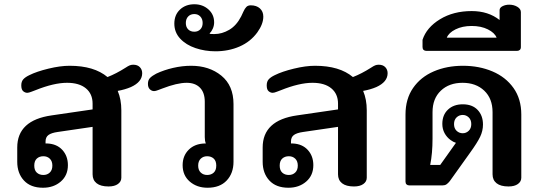

<svg xmlns="http://www.w3.org/2000/svg" viewBox="-20 -871 2545 902"><path d="M61 -111V-178Q61 -306 223 -329L415 -357V-384Q415 -430 383.5 -456Q352 -482 295 -482Q233 -482 146 -447Q140 -445 127.5 -440Q115 -435 108 -435Q98 -435 89 -442.5Q80 -450 80 -470Q80 -488 89.5 -498.5Q99 -509 118 -518Q152 -535 207.5 -548.5Q263 -562 307 -562Q422 -562 485 -509Q526 -525 570 -553Q582 -561 589.5 -564Q597 -567 606 -567Q626 -567 637 -555.5Q648 -544 648 -527Q648 -486 595 -462Q567 -450 533 -444Q550 -404 550 -353V-36Q550 -18 534 -6.5Q518 5 490 5Q453 5 434 -10Q415 -25 415 -52V-275L251 -251Q222 -247 208 -237Q194 -227 194 -206V-197H202Q247 -195 273 -166.5Q299 -138 299 -95Q299 -47 265.5 -18Q232 11 182 11Q124 11 92.5 -23Q61 -57 61 -111ZM226 -93Q226 -114 214 -125.5Q202 -137 184 -137Q165 -137 153 -126Q141 -115 141 -93Q141 -71 153 -60Q165 -49 184 -49Q202 -49 214 -60.5Q226 -72 226 -93Z M838 -95Q838 -139 866.5 -167.5Q895 -196 943 -197H947Q942 -209 942 -227V-393Q942 -436 919.5 -459Q897 -482 857 -482Q812 -482 742 -455Q736 -453 723.5 -448Q711 -443 704 -443Q693 -443 684 -451.5Q675 -460 675 -477Q675 -495 685 -505Q695 -515 714 -525Q750 -542 793 -552Q836 -562 878 -562Q963 -562 1020 -515.5Q1077 -469 1077 -382V-111Q1077 -57 1045 -23Q1013 11 955 11Q905 11 871.5 -18Q838 -47 838 -95ZM996 -93Q996 -115 984 -126Q972 -137 953 -137Q935 -137 923 -125.5Q911 -114 911 -93Q911 -72 923 -60.5Q935 -49 953 -49Q972 -49 984 -60Q996 -71 996 -93Z M799 -760Q799 -801 825.5 -826Q852 -851 893 -851Q932 -851 959 -827Q986 -803 986 -766Q986 -751 980 -737Q974 -723 965 -715L966 -712Q972 -711 987 -711Q1023 -711 1057 -731Q1091 -751 1113 -794Q1117 -802 1123.5 -816.5Q1130 -831 1137.5 -838.5Q1145 -846 1158 -846Q1185 -846 1201 -831.5Q1217 -817 1217 -793Q1217 -758 1189 -719Q1157 -675 1105.5 -652.5Q1054 -630 992 -630Q943 -630 898.5 -645Q854 -660 826.5 -689.5Q799 -719 799 -760ZM932 -763Q932 -782 921 -793.5Q910 -805 893 -805Q875 -805 864 -793.5Q853 -782 853 -763Q853 -744 864 -733Q875 -722 893 -722Q910 -722 921 -733Q932 -744 932 -763Z M1214 -111V-178Q1214 -306 1376 -329L1568 -357V-384Q1568 -430 1536.5 -456Q1505 -482 1448 -482Q1386 -482 1299 -447Q1293 -445 1280.5 -440Q1268 -435 1261 -435Q1251 -435 1242 -442.5Q1233 -450 1233 -470Q1233 -488 1242.5 -498.5Q1252 -509 1271 -518Q1305 -535 1360.5 -548.5Q1416 -562 1460 -562Q1575 -562 1638 -509Q1679 -525 1723 -553Q1735 -561 1742.5 -564Q1750 -567 1759 -567Q1779 -567 1790 -555.5Q1801 -544 1801 -527Q1801 -486 1748 -462Q1720 -450 1686 -444Q1703 -404 1703 -353V-36Q1703 -18 1687 -6.5Q1671 5 1643 5Q1606 5 1587 -10Q1568 -25 1568 -52V-275L1404 -251Q1375 -247 1361 -237Q1347 -227 1347 -206V-197H1355Q1400 -195 1426 -166.5Q1452 -138 1452 -95Q1452 -47 1418.5 -18Q1385 11 1335 11Q1277 11 1245.5 -23Q1214 -57 1214 -111ZM1379 -93Q1379 -114 1367 -125.5Q1355 -137 1337 -137Q1318 -137 1306 -126Q1294 -115 1294 -93Q1294 -71 1306 -60Q1318 -49 1337 -49Q1355 -49 1367 -60.5Q1379 -72 1379 -93Z M2294 -52V-344Q2294 -408 2255 -445Q2216 -482 2153 -482Q2090 -482 2051 -445Q2012 -408 2012 -344V-220Q2012 -150 2001 -96H2048L2122 -200Q2109 -204 2097 -213Q2079 -226 2068.5 -245.5Q2058 -265 2058 -289Q2058 -331 2084.5 -356Q2111 -381 2154 -381Q2199 -381 2224 -354.5Q2249 -328 2249 -286Q2249 -256 2235.5 -228Q2222 -200 2188 -153L2093 -20Q2085 -10 2077.5 -5Q2070 0 2059 0H1903Q1895 0 1890 -4.5Q1885 -9 1885 -18V-333Q1885 -406 1920.5 -457.5Q1956 -509 2017.5 -535.5Q2079 -562 2155 -562Q2231 -562 2293.5 -535.5Q2356 -509 2392.5 -457.5Q2429 -406 2429 -333V-36Q2429 -18 2413 -6.5Q2397 5 2369 5Q2332 5 2313 -10Q2294 -25 2294 -52ZM2194 -288Q2194 -308 2182 -319.5Q2170 -331 2154 -331Q2137 -331 2125 -319.5Q2113 -308 2113 -288Q2113 -268 2125 -256.5Q2137 -245 2154 -245Q2170 -245 2182 -256.5Q2194 -268 2194 -288Z M2427 -814V-650Q2427 -641 2422 -636.5Q2417 -632 2409 -632H1983Q1975 -632 1970 -636.5Q1965 -641 1965 -650V-684Q1984 -742 2047 -780.5Q2110 -819 2196 -819Q2274 -819 2327 -777V-823Q2327 -835 2341 -842Q2355 -849 2372 -849Q2394 -849 2410.5 -839Q2427 -829 2427 -814ZM2313 -694Q2304 -717 2272 -733Q2240 -749 2196 -749Q2152 -749 2120 -733Q2088 -717 2079 -694Z"/></svg>

Font: Maitree
Style: Bold
Weight: 700
Designer: CadsonDemak Team
Foundry: CadsonDemak
Version: Version 1.002